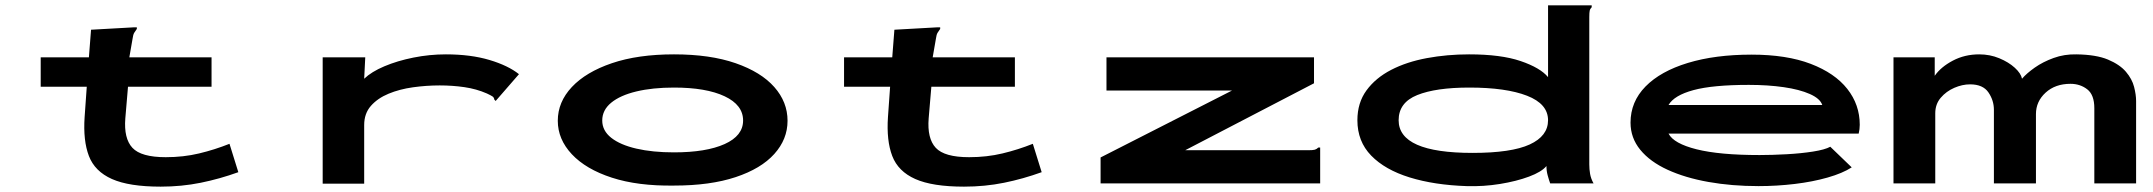

<svg xmlns="http://www.w3.org/2000/svg" viewBox="-20 -685 8040 717"><path d="M132 -471H312L320 -574L481 -583H491V-577Q486 -570 481.5 -563Q477 -556 475 -540L463 -471H770V-361H458L448 -243Q442 -168 474.5 -133Q507 -98 599 -98Q665 -98 723.5 -112Q782 -126 837 -148L870 -42Q801 -17 729.5 -2.5Q658 12 580 12Q462 12 398 -16.5Q334 -45 312 -102.5Q290 -160 296 -248L304 -361H132Z M1185 -471H1344L1340 -391Q1367 -417 1415.5 -437.5Q1464 -458 1524 -470Q1584 -482 1645 -482Q1738 -482 1808 -461Q1878 -440 1918 -408L1838 -316L1831 -308L1826 -313Q1825 -321 1819 -325Q1813 -329 1798 -336Q1759 -353 1714.5 -359.5Q1670 -366 1622 -366Q1572 -366 1522 -359Q1472 -352 1431 -335Q1390 -318 1365 -289.5Q1340 -261 1340 -218V1H1185Z M2497 8Q2362 10 2265 -21.5Q2168 -53 2115.5 -109Q2063 -165 2063 -234Q2063 -304 2115.5 -360Q2168 -416 2265 -449Q2362 -482 2497 -482Q2632 -482 2727 -449Q2822 -416 2871.5 -360Q2921 -304 2921 -234Q2921 -165 2871.5 -110Q2822 -55 2727 -23.5Q2632 8 2497 8ZM2497 -116Q2617 -116 2686 -147Q2755 -178 2755 -235Q2755 -293 2686 -325.5Q2617 -358 2497 -358Q2417 -358 2356.5 -343.5Q2296 -329 2262.5 -301.5Q2229 -274 2229 -235Q2229 -197 2262.5 -170.5Q2296 -144 2356.5 -130Q2417 -116 2497 -116Z M3132 -471H3312L3320 -574L3481 -583H3491V-577Q3486 -570 3481.5 -563Q3477 -556 3475 -540L3463 -471H3770V-361H3458L3448 -243Q3442 -168 3474.5 -133Q3507 -98 3599 -98Q3665 -98 3723.5 -112Q3782 -126 3837 -148L3870 -42Q3801 -17 3729.5 -2.5Q3658 12 3580 12Q3462 12 3398 -16.5Q3334 -45 3312 -102.5Q3290 -160 3296 -248L3304 -361H3132Z M4090 -97 4581 -347H4112V-471H4887V-374L4406 -124H4866Q4883 -124 4890 -126Q4897 -128 4903 -134H4910V0H4090Z M5457 10Q5336 6 5244 -22.5Q5152 -51 5100.5 -104Q5049 -157 5049 -236Q5049 -301 5083 -347.5Q5117 -394 5175 -424Q5233 -454 5308.5 -468Q5384 -482 5466 -482Q5585 -482 5658.5 -457Q5732 -432 5761 -397V-665H5924V-658Q5918 -652 5916.5 -645Q5915 -638 5915 -621V-71Q5915 -53 5918 -35.5Q5921 -18 5931 0H5769Q5764 -14 5759.5 -30.5Q5755 -47 5755 -65Q5737 -43 5690 -25.5Q5643 -8 5581.5 2Q5520 12 5457 10ZM5479 -114Q5624 -114 5692.5 -145.5Q5761 -177 5761 -236Q5761 -297 5682.5 -327.5Q5604 -358 5467 -358Q5342 -358 5272.5 -330Q5203 -302 5203 -236Q5203 -114 5479 -114Z M6547 10Q6447 10 6360 -5.5Q6273 -21 6207.5 -51Q6142 -81 6105.5 -125.5Q6069 -170 6069 -227Q6069 -305 6125 -362Q6181 -419 6283 -450Q6385 -481 6521 -481Q6652 -481 6742 -446.5Q6832 -412 6878.5 -353Q6925 -294 6925 -219Q6925 -211 6924 -202.5Q6923 -194 6921 -186H6211Q6230 -149 6315.5 -127.5Q6401 -106 6551 -106Q6598 -106 6652 -109Q6706 -112 6750.5 -119Q6795 -126 6815 -137L6895 -60Q6861 -38 6805 -22Q6749 -6 6682 2Q6615 10 6547 10ZM6211 -293H6785Q6777 -317 6738.5 -334Q6700 -351 6641 -359.5Q6582 -368 6511 -368Q6376 -368 6304 -348.5Q6232 -329 6211 -293Z M7051 0V-471H7205V-402Q7228 -435 7272.5 -458.5Q7317 -482 7371 -482Q7411 -482 7446 -467.5Q7481 -453 7504 -432Q7527 -411 7531 -391Q7548 -411 7578.5 -432.5Q7609 -454 7649 -468.5Q7689 -483 7734 -482Q7808 -481 7852 -462.5Q7896 -444 7919 -417Q7942 -390 7949.5 -360.5Q7957 -331 7957 -308V0H7801V-281Q7801 -331 7774.5 -351.5Q7748 -372 7712 -372Q7655 -372 7619 -339Q7583 -306 7583 -259V0H7426V-275Q7426 -310 7405.5 -340Q7385 -370 7337 -370Q7308 -370 7278 -357Q7248 -344 7227.5 -320Q7207 -296 7207 -262V0Z"/></svg>

Font: Inconsolata UltraExpanded Black
Style: Regular
Weight: 900
Width: 9
Monospace: yes
Designer: Raph Levien, Cyreal, Brenton Simpson
Foundry: Raph Levien, Cyreal, Google
Version: Version 3.001; ttfautohint (v1.8.2.53-6de2)